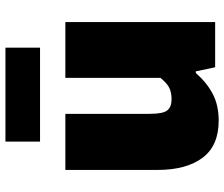

<svg xmlns="http://www.w3.org/2000/svg" viewBox="-79 -731 823 705"><g transform="rotate(-90 332.5 -378.5)"><path d="M61 -212V-550H267V-240Q267 -192 279.5 -176Q292 -160 321 -160Q346 -160 363.5 -169Q381 -178 399 -201V-550H604V0H438L423 -71H417Q381 -30 339.5 -8.5Q298 13 242 13Q150 13 105.5 -46.5Q61 -106 61 -212ZM165 -770H510V-643H165Z"/></g></svg>

Font: Nebula Sans Black
Style: Regular
Weight: 900
Designer: Paul D. Hunt for Adobe (as Source Sans)
Foundry: Nebula Entertainment & Broadcasting LLC
Version: Version 1.010